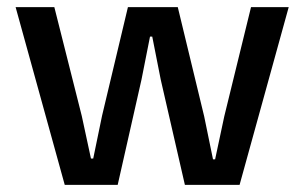

<svg xmlns="http://www.w3.org/2000/svg" viewBox="-20 -520 856 540"><path d="M480 -500 554.2 -192.9 579.1 -71.8H585L610.8 -192.9L686 -500H792L653.8 0H500L432.1 -295.9L408.2 -417H401.9L377.9 -295.9L311 0H162.1L23.9 -500H132.8L210 -193.8L235.8 -74.2H242.2L267.1 -194.8L339.8 -500Z"/></svg>

Font: TASA Orbiter Text Medium
Style: Regular
Weight: 500
Designer: Weizhong Zhang
Version: Version 1.000;Glyphs 3.1.2 (3151)